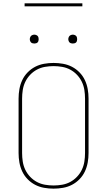

<svg xmlns="http://www.w3.org/2000/svg" viewBox="-20 -1119 640 1147"><path d="M300 8Q272 8 243.5 3Q215 -2 190 -15Q165 -28 145 -48.5Q125 -69 113 -94.5Q101 -120 96 -148Q91 -176 91 -205V-530Q91 -559 96 -587Q101 -615 113 -640.5Q125 -666 145 -686.5Q165 -707 190 -720Q215 -733 243.5 -738Q272 -743 300 -743Q328 -743 356.5 -738Q385 -733 410 -720Q435 -707 455 -686.5Q475 -666 487 -640.5Q499 -615 504 -587Q509 -559 509 -530V-205Q509 -176 504 -148Q499 -120 487 -94.5Q475 -69 455 -48.5Q435 -28 410 -15Q385 -2 356.5 3Q328 8 300 8ZM300 -11Q326 -11 351.5 -15.5Q377 -20 399.5 -32Q422 -44 440 -63Q458 -82 469 -105Q480 -128 484 -153.5Q488 -179 488 -205V-530Q488 -556 484 -581.5Q480 -607 469 -630Q458 -653 440 -672Q422 -691 399.5 -703Q377 -715 351.5 -719.5Q326 -724 300 -724Q274 -724 248.5 -719.5Q223 -715 200.5 -703Q178 -691 160 -672Q142 -653 131 -630Q120 -607 116 -581.5Q112 -556 112 -530V-205Q112 -179 116 -153.5Q120 -128 131 -105Q142 -82 160 -63Q178 -44 200.5 -32Q223 -20 248.5 -15.5Q274 -11 300 -11ZM415 -859Q410 -859 404.5 -860.5Q399 -862 395.5 -865.5Q392 -869 390 -874.5Q388 -880 388 -885Q388 -890 390 -895.5Q392 -901 395.5 -904.5Q399 -908 404.5 -910Q410 -912 415 -912Q420 -912 425.5 -910Q431 -908 434.5 -904.5Q438 -901 439.5 -895.5Q441 -890 441 -885Q441 -880 439.5 -874.5Q438 -869 434.5 -865.5Q431 -862 425.5 -860.5Q420 -859 415 -859ZM185 -859Q180 -859 174.5 -860.5Q169 -862 165.5 -865.5Q162 -869 160 -874.5Q158 -880 158 -885Q158 -890 160 -895.5Q162 -901 165.5 -904.5Q169 -908 174.5 -910Q180 -912 185 -912Q190 -912 195.5 -910Q201 -908 204.5 -904.5Q208 -901 209.5 -895.5Q211 -890 211 -885Q211 -880 209.5 -874.5Q208 -869 204.5 -865.5Q201 -862 195.5 -860.5Q190 -859 185 -859ZM127 -1081V-1099H472V-1081Z"/></svg>

Font: Iosevka Aile Thin
Style: Regular
Weight: 100
Designer: Belleve Invis
Foundry: Belleve Invis
Version: Version 31.1.0; ttfautohint (v1.8.4)